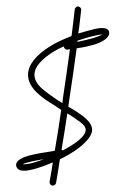

<svg xmlns="http://www.w3.org/2000/svg" viewBox="-20 -463 379 596"><path d="M232 -432C233 -437 228 -442 223 -443C218 -444 213 -439 212 -434C209 -408 206 -380 202 -351C178 -342 154 -331 135 -319C93 -293 67 -262 67 -231C67 -211 77 -193 93 -177C108 -162 127 -149 149 -136C156 -131 163 -126 170 -122C164 -78 157 -35 150 5C116 10 89 15 70 20C38 29 30 40 30 49C30 55 33 60 39 64C43 66 48 67 55 67C73 67 108 57 144 41C141 63 137 83 134 101C133 107 137 112 142 113C148 114 153 110 154 105C158 82 162 58 166 31C170 29 173 28 177 26C227 0 266 -34 266 -60C266 -76 253 -92 230 -108C219 -116 206 -124 192 -132C193 -139 194 -146 195 -153C203 -206 211 -261 218 -313C240 -316 261 -321 277 -326C307 -336 319 -350 319 -360C319 -366 317 -371 310 -374C307 -375 303 -376 296 -376C293 -376 290 -376 286 -375C283 -375 279 -374 274 -373C257 -369 240 -364 223 -359C227 -384 229 -409 232 -432ZM278 -353C282 -354 286 -355 289 -355C292 -356 294 -356 296 -356H297C292 -352 281 -349 270 -345C257 -341 239 -337 220 -333L221 -337C239 -343 259 -349 278 -353ZM159 -152C140 -165 121 -178 107 -191C95 -203 87 -216 87 -231C87 -257 112 -281 145 -302C155 -308 166 -314 178 -319V-318C179 -313 184 -308 189 -309C192 -309 194 -310 197 -310C190 -260 183 -207 175 -156C175 -152 174 -148 174 -143C169 -146 164 -149 159 -152ZM218 -92C234 -81 246 -72 246 -60C246 -39 212 -16 175 4C174 3 172 3 171 2C177 -33 183 -71 189 -111C200 -104 210 -98 218 -92ZM75 39C86 36 101 34 117 31C91 41 68 47 55 47C54 47 52 47 51 47C55 43 66 42 75 39Z"/></svg>

Font: Mistral SingleLine OTF-SVG Regular
Style: Regular
Weight: 300
Designer: François Chastanet, Élisa Garzelli, Anais Alves, Morgane Autin
Foundry: institut supérieur des arts et du design Toulouse / isdaT
Version: Version 1.000;hotconv 1.0.117;makeotfexe 2.5.65602 DEVELOPME